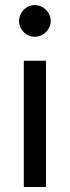

<svg xmlns="http://www.w3.org/2000/svg" viewBox="-20 -750 280 770"><path d="M164.5 -506.5H75.5V0H164.5ZM183.5 -665.5C183.5 -674.2 181.8 -682.4 178.2 -690.2C174.8 -698.1 170.1 -704.9 164.2 -710.8C158.4 -716.6 151.6 -721.2 143.8 -724.5C135.9 -727.8 127.7 -729.5 119 -729.5C110.3 -729.5 102.2 -727.8 94.8 -724.5C87.2 -721.2 80.7 -716.6 75 -710.8C69.3 -704.9 64.8 -698.1 61.5 -690.2C58.2 -682.4 56.5 -674.2 56.5 -665.5C56.5 -656.8 58.2 -648.8 61.5 -641.2C64.8 -633.8 69.3 -627.1 75 -621.2C80.7 -615.4 87.2 -610.8 94.8 -607.5C102.2 -604.2 110.3 -602.5 119 -602.5C127.7 -602.5 135.9 -604.2 143.8 -607.5C151.6 -610.8 158.4 -615.4 164.2 -621.2C170.1 -627.1 174.8 -633.8 178.2 -641.2C181.8 -648.8 183.5 -656.8 183.5 -665.5Z"/></svg>

Font: LatoLatin
Style: Regular
Weight: 400
Designer: Lukasz Dziedzic with Adam Twardoch and Botio Nikoltchev
Foundry: tyPoland Lukasz Dziedzic
Version: Version 2.015; 2015-08-06; http://www.latofonts.com/